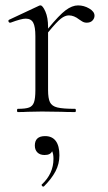

<svg xmlns="http://www.w3.org/2000/svg" viewBox="-20 -415 400 711"><path d="M330 -357Q330 -347 322.5 -339Q315 -331 301 -331Q291 -331 283 -336.5Q275 -342 273 -343Q254 -358 235 -358Q221 -358 205.5 -346Q190 -334 158 -295V-81Q158 -51 165 -36.5Q172 -22 192.5 -17Q213 -12 258 -12Q261 -12 261 -6Q261 0 258 0Q226 0 207 -1L135 -2L82 -1Q69 0 46 0Q43 0 43 -6Q43 -12 46 -12Q75 -12 88 -17Q101 -22 106 -36.5Q111 -51 111 -81V-281Q111 -316 103 -331Q95 -346 75 -346Q59 -346 19 -331H17Q13 -331 11.5 -335.5Q10 -340 14 -342L125 -394Q127 -395 130 -395Q138 -395 148 -372.5Q158 -350 158 -315V-309Q199 -359 223 -377Q247 -395 269 -395Q291 -395 310.5 -383.5Q330 -372 330 -357ZM200 160Q200 192 185.5 219.5Q171 247 143 275Q142 276 140 276Q137 276 135 272.5Q133 269 135 268Q178 228 178 173Q178 155 173 145Q167 159 145 159Q128 159 118.5 149.5Q109 140 109 124Q109 89 147 89Q173 89 186.5 107Q200 125 200 160Z"/></svg>

Font: Cormorant Garamond Light
Style: Regular
Weight: 300
Designer: Christian Thalmann (Catharsis Fonts)
Version: Version 3.000